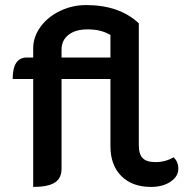

<svg xmlns="http://www.w3.org/2000/svg" viewBox="-20 -729 754 758"><path d="M111 -417H30Q30 -502 86 -502H111V-538Q111 -583 139.5 -622.5Q168 -662 216.5 -685.5Q265 -709 320 -709Q451 -709 528 -637V-156Q528 -120 543.5 -104.5Q559 -89 594 -89Q633 -89 665 -108Q684 -91 684 -63Q684 -32 653 -11.5Q622 9 576 9Q502 9 459 -34Q416 -77 416 -152V-417H223V-63Q223 -25 196 -8Q169 9 111 9ZM416 -502V-591Q395 -603 373.5 -608Q352 -613 325 -613Q278 -613 250.5 -591.5Q223 -570 223 -533V-502Z"/></svg>

Font: K2D SemiBold
Style: Regular
Weight: 600
Designer: Katatrad Aksorn Co.,Ltd.
Foundry: Cadson Demak Co.,Ltd.
Version: Version 1.000; ttfautohint (v1.6)